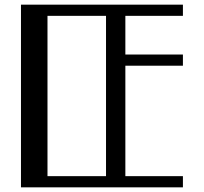

<svg xmlns="http://www.w3.org/2000/svg" viewBox="-20 -804 875 824"><path d="M70 -784H765V-736H518V-570H765V-522H518V-48H765V0H70ZM435 -48V-736H183.8V-48Z"/></svg>

Font: Facade Sud
Style: Regular
Weight: 100
Designer: Éléonore Fines
Foundry: Velvetyne Type Foundry
Version: Version 1.001;Glyphs 3.2 (3202)